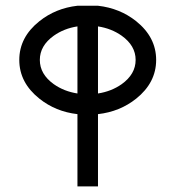

<svg xmlns="http://www.w3.org/2000/svg" viewBox="-20 -665 626 685"><path d="M329.6 -331.5Q377.4 -338.9 414.1 -364.7Q463.9 -400.4 463.9 -451.2Q463.9 -502 414.1 -537.6Q377.4 -563.5 329.6 -570.8ZM256.3 -331.5V-570.8Q208.5 -563.5 171.9 -537.6Q122.1 -502 122.1 -451.2Q122.1 -400.4 171.9 -364.7Q208.5 -338.9 256.3 -331.5ZM329.6 0H256.3V-257.8Q178.7 -266.6 120.6 -313Q48.8 -370.1 48.8 -451.2Q48.8 -532.2 120.6 -589.4Q178.7 -635.7 256.3 -644.5H329.6Q407.7 -635.7 465.8 -589.4Q537.1 -532.2 537.1 -451.2Q537.1 -370.1 465.8 -313Q407.7 -266.6 329.6 -257.8Z"/></svg>

Font: Catrinity
Style: Regular
Weight: 400
Designer: Alexander Lange
Foundry: High-Logic / Made with FontCreator
Version: Version 2.090;May 20, 2024;FontCreator 15.0.0.2974 64-bit